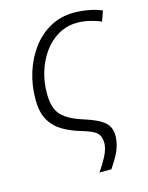

<svg xmlns="http://www.w3.org/2000/svg" viewBox="-113 -613 686 887"><g transform="rotate(-15 230.0 -170.0)"><path d="M251 202Q272 172 289 140Q306 108 308 80Q309 47 293 29.5Q277 12 222 -4Q170 -19 132 -42Q94 -65 73 -103.5Q52 -142 53 -204Q53 -268 72 -328.5Q91 -389 126.5 -437Q162 -485 213 -513.5Q264 -542 328 -542Q361 -542 397 -535.5Q433 -529 460 -517L443 -468Q419 -479 389 -486Q359 -493 330 -493Q280 -493 239.5 -469.5Q199 -446 170 -406Q141 -366 125.5 -315Q110 -264 111 -209Q111 -142 142.5 -108.5Q174 -75 247 -53Q317 -31 343.5 -4.5Q370 22 366 69Q362 108 345.5 140Q329 172 308 202Z"/></g></svg>

Font: Noto Sans Light
Style: Italic
Weight: 300
Italic angle: -12°
Designer: Monotype Design Team
Foundry: Monotype Imaging Inc.
Version: Version 2.013; ttfautohint (v1.8.4.7-5d5b)